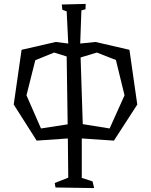

<svg xmlns="http://www.w3.org/2000/svg" viewBox="-20 -720 770 979"><path d="M402 -87 539 -65 615 -234 571 -414 474 -452 391 -427ZM325 -86 320 -432 256 -452 160 -413 115 -234 189 -65ZM397 -14V187L452 205L460 239L263 236L259 213L328 186L326 -14L167 -3L50 -187L90 -466L264 -506L328 -498L320 -662L298 -670L295 -697L417 -700L416 -673L395 -667L389 -498L467 -506L640 -466L680 -187L561 -3Z"/></svg>

Font: Underdog
Style: Regular
Weight: 400
Designer: Sergey Steblina
Foundry: Sergey Steblina, Jovanny Lemonad
Version: Version 1.001; ttfautohint (v0.9)